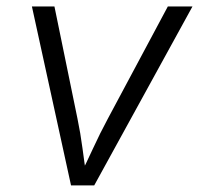

<svg xmlns="http://www.w3.org/2000/svg" viewBox="-20 -562 603 582"><path d="M195.3 0 76.7 -542.5H145L214.8 -202.6Q224.1 -157.7 230 -112.8Q235.8 -67.9 242.7 -24.9H220.2Q241.7 -67.9 262.2 -112.5Q282.7 -157.2 307.1 -202.6L488.8 -542.5H563.5L265.6 0Z"/></svg>

Font: Inter 16pt Light
Style: Italic
Weight: 300
Italic angle: -9.3988°
Version: Version 4.001;git-66647c0bb